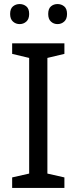

<svg xmlns="http://www.w3.org/2000/svg" viewBox="-20 -928 379 948"><path d="M298 0H40V-52L124 -71V-642L40 -662V-714H298V-662L214 -642V-71L298 -52ZM30 -859Q30 -885 44 -896.5Q58 -908 77 -908Q96 -908 110 -896.5Q124 -885 124 -859Q124 -834 110 -821.5Q96 -809 77 -809Q58 -809 44 -821.5Q30 -834 30 -859ZM218 -859Q218 -885 231.5 -896.5Q245 -908 264 -908Q283 -908 297 -896.5Q311 -885 311 -859Q311 -834 297 -821.5Q283 -809 264 -809Q245 -809 231.5 -821.5Q218 -834 218 -859Z"/></svg>

Font: Noto Sans Kawi
Style: Regular
Weight: 400
Designer: Fadhl Haqq
Version: Version 1.000